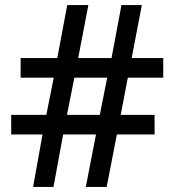

<svg xmlns="http://www.w3.org/2000/svg" viewBox="-20 -734 686 754"><path d="M482 -429 454 -283H587V-206H439L399 0H317L357 -206H228L190 0H110L147 -206H24V-283H162L191 -429H61V-506H205L244 -714H327L287 -506H418L457 -714H537L497 -506H621V-429ZM243 -283H372L401 -429H272Z"/></svg>

Font: Noto Sans Tangsa Medium
Style: Regular
Weight: 500
Version: Version 1.504